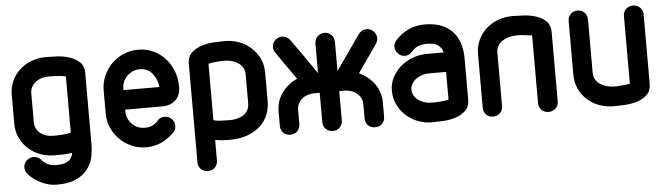

<svg xmlns="http://www.w3.org/2000/svg" viewBox="-47 -751 3880 1117"><g transform="rotate(-5 1893.0 -192.5)"><path d="M352 -442Q331 -446 305.5 -448Q280 -450 259 -450H247Q227 -450 208 -443.5Q189 -437 174.5 -425.5Q160 -414 151.5 -397.5Q143 -381 143 -361V-194Q143 -172 151.5 -155.5Q160 -139 174.5 -127.5Q189 -116 208 -110Q227 -104 247 -104H257Q279 -104 304.5 -106Q330 -108 352 -113ZM466 -37Q466 5 457.5 42.5Q449 80 423 112Q397 144 355 162.5Q313 181 247 181Q219 181 194 174Q169 167 147.5 156Q126 145 108.5 131Q91 117 79 103H80Q65 85 65 66Q65 52 71 41Q77 30 87 22Q103 9 123 9Q151 9 167 29Q174 40 196 53.5Q218 67 247 67Q282 67 302.5 60.5Q323 54 334 41Q340 33 344 25Q348 17 350 4Q323 9 295.5 9.5Q268 10 247 10Q204 10 164.5 -4.5Q125 -19 95 -46Q65 -73 47 -110.5Q29 -148 29 -194V-361Q29 -408 47 -445.5Q65 -483 95 -509.5Q125 -536 164.5 -550Q204 -564 247 -564Q274 -564 311.5 -562Q349 -560 383.5 -549Q418 -538 442 -515.5Q466 -493 466 -452Z M679 -333H889Q884 -379 856.5 -412.5Q829 -446 784 -446Q762 -446 743 -437.5Q724 -429 709.5 -415Q695 -401 687 -382Q679 -363 679 -341ZM904 -158Q929 -158 945 -140.5Q961 -123 961 -101Q961 -93 958.5 -83Q956 -73 948 -65Q912 -27 870.5 -8.5Q829 10 784 10Q739 10 699 -7Q659 -24 629 -53.5Q599 -83 581.5 -122.5Q564 -162 564 -208V-341Q564 -386 581.5 -426Q599 -466 629 -496Q659 -526 699 -543Q739 -560 784 -560Q830 -560 870 -542Q910 -524 939.5 -492.5Q969 -461 986 -418Q1003 -375 1003 -324Q1003 -275 974 -247Q945 -219 894 -219H679V-208Q679 -187 687 -168Q695 -149 709.5 -134.5Q724 -120 743 -112Q762 -104 784 -104Q814 -104 833.5 -115.5Q853 -127 861 -138Q869 -149 880.5 -153.5Q892 -158 904 -158Z M1395 -362Q1395 -385 1385 -402Q1375 -419 1358.5 -430Q1342 -441 1322 -446.5Q1302 -452 1281 -452Q1259 -452 1233 -450Q1207 -448 1185 -443V-113Q1201 -108 1229 -106.5Q1257 -105 1278 -105Q1329 -105 1362 -127.5Q1395 -150 1395 -195ZM1509 -195Q1509 -154 1494 -117Q1479 -80 1449 -52Q1419 -24 1373.5 -7.5Q1328 9 1267 9Q1249 9 1228.5 7.5Q1208 6 1185 2V122Q1185 147 1168.5 163Q1152 179 1129 179Q1104 179 1087.5 163.5Q1071 148 1071 123V-451Q1071 -493 1095 -516Q1119 -539 1153.5 -550.5Q1188 -562 1225.5 -564Q1263 -566 1291 -566Q1334 -566 1373.5 -551.5Q1413 -537 1443 -510Q1473 -483 1491 -445.5Q1509 -408 1509 -362Z M1929 -48Q1929 -22 1912.5 -6Q1896 10 1873 10Q1848 10 1831.5 -6Q1815 -22 1815 -48V-218H1784Q1764 -218 1745 -212Q1726 -206 1712 -194.5Q1698 -183 1689.5 -166.5Q1681 -150 1681 -129V-48Q1681 -22 1665 -6Q1649 10 1624 10Q1599 10 1583 -6Q1567 -22 1567 -48V-129Q1567 -192 1602 -239.5Q1637 -287 1691 -311L1634 -392L1578 -473Q1567 -489 1567 -505Q1567 -534 1591 -552Q1598 -557 1606.5 -560Q1615 -563 1623 -563Q1653 -563 1671 -539L1743 -437L1815 -333V-505Q1815 -530 1831.5 -546.5Q1848 -563 1873 -563Q1896 -563 1912.5 -546.5Q1929 -530 1929 -505V-335L2000 -437L2072 -539Q2090 -563 2120 -563Q2128 -563 2136.5 -560Q2145 -557 2152 -552Q2176 -534 2176 -505Q2176 -489 2165 -473L2109 -392L2052 -311Q2106 -287 2141 -239.5Q2176 -192 2176 -129V-48Q2176 -22 2160 -6Q2144 10 2119 10Q2094 10 2078 -6Q2062 -22 2062 -48V-129Q2062 -150 2053.5 -166.5Q2045 -183 2030.5 -194.5Q2016 -206 1997.5 -212Q1979 -218 1959 -218H1929Z M2554 -389Q2547 -416 2526 -432Q2505 -448 2453 -448Q2427 -446 2407.5 -438Q2388 -430 2372 -411Q2354 -389 2328 -389Q2305 -389 2288 -406.5Q2271 -424 2271 -446Q2271 -455 2275 -465Q2279 -475 2285 -483Q2320 -521 2363 -541Q2406 -561 2458 -561Q2515 -561 2556 -544Q2597 -527 2622.5 -498Q2648 -469 2660 -429.5Q2672 -390 2672 -344V-105Q2672 -62 2647.5 -39Q2623 -16 2588.5 -5Q2554 6 2515.5 8Q2477 10 2449 10Q2407 10 2368 -5.5Q2329 -21 2299.5 -48Q2270 -75 2252 -112.5Q2234 -150 2234 -194Q2234 -235 2252.5 -270.5Q2271 -306 2301.5 -332.5Q2332 -359 2372 -374Q2412 -389 2454 -389ZM2558 -275H2454Q2436 -275 2417.5 -269Q2399 -263 2384 -252.5Q2369 -242 2359 -226.5Q2349 -211 2348 -193Q2348 -170 2358 -153.5Q2368 -137 2384.5 -126Q2401 -115 2421 -109.5Q2441 -104 2462 -104Q2483 -104 2509 -106Q2535 -108 2558 -113Z M3075 -443 3033 -448Q3008 -451 2986 -451Q2964 -451 2942.5 -445.5Q2921 -440 2903.5 -429Q2886 -418 2875.5 -401Q2865 -384 2865 -361V-50Q2865 -24 2848.5 -8Q2832 8 2809 8Q2784 8 2768 -8Q2752 -24 2752 -50V-361Q2752 -407 2769.5 -444.5Q2787 -482 2817 -509Q2847 -536 2886.5 -550.5Q2926 -565 2970 -565Q2997 -565 3034.5 -563Q3072 -561 3106.5 -550.5Q3141 -540 3165.5 -517Q3190 -494 3190 -451V-47Q3190 -24 3173.5 -7.5Q3157 9 3132 9Q3107 9 3091 -7.5Q3075 -24 3075 -47Z M3617 -509Q3617 -532 3633 -548.5Q3649 -565 3674 -565Q3699 -565 3715.5 -548.5Q3732 -532 3732 -509V-105Q3732 -62 3707.5 -39Q3683 -16 3648.5 -5.5Q3614 5 3576.5 7Q3539 9 3512 9Q3468 9 3428.5 -5.5Q3389 -20 3359 -47Q3329 -74 3311.5 -111.5Q3294 -149 3294 -195V-506Q3294 -532 3310 -548Q3326 -564 3351 -564Q3374 -564 3390.5 -548Q3407 -532 3407 -506V-195Q3407 -172 3417.5 -155Q3428 -138 3445.5 -127Q3463 -116 3484.5 -110.5Q3506 -105 3528 -105Q3550 -105 3575 -108L3617 -113Z"/></g></svg>

Font: VDS
Style: Bold
Weight: 700
Designer: artmaker
Foundry: artmaker
Version: Version 1.000 2009 initial release